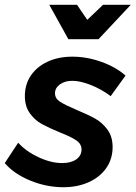

<svg xmlns="http://www.w3.org/2000/svg" viewBox="-34 -777 567 803"><path d="M-14 -95 42 -180Q76 -143 128 -119Q180 -95 226 -95Q263 -95 285 -110.5Q307 -126 307 -152Q307 -175 285 -190Q263 -205 217 -223Q171 -242 141.5 -258Q112 -274 91 -303Q70 -332 70 -375Q70 -424 95 -461Q120 -498 165 -519Q210 -540 269 -540Q329 -540 389.5 -518.5Q450 -497 491 -461L429 -375Q390 -404 346 -421.5Q302 -439 268 -439Q237 -439 216.5 -424Q196 -409 196 -387Q196 -365 217 -351.5Q238 -338 285 -318Q333 -298 363 -281.5Q393 -265 415 -235.5Q437 -206 437 -162Q437 -113 411 -75Q385 -37 338 -15.5Q291 6 231 6Q160 6 92 -22Q24 -50 -14 -95ZM397 -757H513L378 -613H252L172 -757H288L331 -694Z"/></svg>

Font: Gontserrat Medium
Style: Italic
Weight: 500
Italic angle: -11.3°
Designer: Julieta Ulanovsky
Foundry: Julieta Ulanovsky
Version: Version 6.001